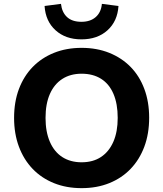

<svg xmlns="http://www.w3.org/2000/svg" viewBox="-20 -964 846 995"><path d="M403 11Q324 11 259.5 -15Q195 -41 149 -89Q103 -137 78 -204Q53 -271 53 -353Q53 -436 78 -502.5Q103 -569 149 -616.5Q195 -664 259.5 -690Q324 -716 403 -716Q482 -716 546.5 -690Q611 -664 657 -617Q703 -570 728 -503Q753 -436 753 -354Q753 -271 728 -204Q703 -137 657 -89Q611 -41 546.5 -15Q482 11 403 11ZM403 -123Q462 -123 503.5 -150.5Q545 -178 567.5 -229.5Q590 -281 590 -353Q590 -426 568 -477.5Q546 -529 504 -555.5Q462 -582 403 -582Q345 -582 303 -555Q261 -528 238.5 -477Q216 -426 216 -353Q216 -281 238.5 -229Q261 -177 303 -150Q345 -123 403 -123ZM402 -760Q320 -760 268 -807Q216 -854 211 -933L296 -944Q301 -900 327.5 -875.5Q354 -851 402 -851Q448 -851 476 -875.5Q504 -900 508 -944L594 -933Q589 -854 537 -807Q485 -760 402 -760Z"/></svg>

Font: Nunito Sans 11pt ExtraBold
Style: Regular
Weight: 800
Version: Version 3.101;gftools[0.9.27]